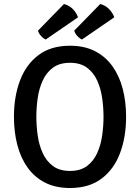

<svg xmlns="http://www.w3.org/2000/svg" viewBox="-20 -924 698 957"><path d="M161.2 -342Q161.2 -296.7 167.8 -249.3Q174.5 -201.8 192.6 -161.7Q210.6 -121.5 243.6 -96.7Q276.5 -72 329 -72Q381 -72 413.9 -96.7Q446.8 -121.5 464.8 -161.7Q482.7 -201.8 489.3 -249.3Q496 -296.7 496 -342Q496 -387.3 489.3 -434.6Q482.7 -481.8 464.8 -521.8Q446.8 -561.8 413.9 -586.4Q381 -611 329 -611Q276.5 -611 243.6 -586.4Q210.6 -561.8 192.6 -521.8Q174.5 -481.8 167.8 -434.6Q161.2 -387.3 161.2 -342ZM49.5 -342Q49.5 -442.9 79.8 -523Q110.2 -603.2 172.1 -649.6Q234.1 -696.1 329 -696.1Q400.5 -696.1 453.1 -669.2Q505.7 -642.3 540.2 -594.2Q574.7 -546.1 591.6 -481.7Q608.5 -417.3 608.5 -342Q608.5 -240.6 578.1 -160.2Q547.7 -79.8 485.8 -33.4Q423.9 13.1 329 13.1Q257 13.1 204.4 -13.8Q151.8 -40.7 117.4 -89.1Q82.9 -137.4 66.2 -202Q49.5 -266.5 49.5 -342ZM479.6 -904Q505.5 -897.4 523.5 -878.9Q541.6 -860.4 549.6 -837.8L388.4 -727Q375.6 -733 364.7 -745.3Q353.8 -757.5 349.9 -771.2ZM298.8 -904Q324.8 -897.4 342.9 -878.9Q361 -860.4 368.9 -837.8L207.8 -727Q194.8 -733 183.9 -745.4Q173 -757.7 169.3 -771.2Z"/></svg>

Font: Signika SC
Style: Regular
Weight: 300
Designer: Anna Giedryś
Foundry: Anna Giedryś
Version: Version 2.000